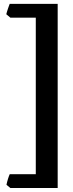

<svg xmlns="http://www.w3.org/2000/svg" viewBox="-20 -801 377 985"><path d="M33.2 163.6 13.2 147Q14.2 141.1 16.4 132.8Q18.6 124.5 21 116.7Q23.4 108.9 25.9 102.3Q28.3 95.7 29.8 92.8H163.6V-710.4H33.2L12.2 -728Q13.2 -732.9 15.6 -740.2Q18.1 -747.6 20.5 -755.4Q22.9 -763.2 25.6 -770Q28.3 -776.9 29.8 -781.2H275.9V163.6Z"/></svg>

Font: Gentium Basic
Style: Bold
Weight: 700
Designer: J. Victor Gaultney and Annie Olsen
Foundry: SIL International
Version: Version 1.100